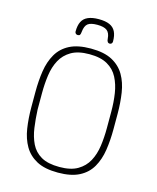

<svg xmlns="http://www.w3.org/2000/svg" viewBox="-114 -831 752 921"><g transform="rotate(15 262.0 -371.0)"><path d="M466 -336Q466 -391 458.5 -440Q451 -489 429.5 -526Q408 -563 368 -584.5Q328 -606 262 -606Q197 -606 156.5 -585Q116 -564 94.5 -526.5Q73 -489 65.5 -440.5Q58 -392 58 -336V-260Q58 -205 65.5 -156Q73 -107 94.5 -70Q116 -33 156 -11.5Q196 10 262 10Q327 10 367.5 -11Q408 -32 429.5 -69.5Q451 -107 458.5 -156Q466 -205 466 -260ZM90 -257V-339Q90 -385 96 -428Q102 -471 120 -504.5Q138 -538 172 -558Q206 -578 262 -578Q318 -578 352 -558.5Q386 -539 403.5 -505Q421 -471 427.5 -428.5Q434 -386 434 -339V-257Q434 -211 428 -168Q422 -125 404 -91.5Q386 -58 352 -38Q318 -18 262 -18Q204 -18 170.5 -37.5Q137 -57 120.5 -91Q104 -125 98 -168Q92 -211 90 -257ZM198 -673Q201 -702 215 -713Q229 -724 262 -724Q295 -724 310 -712.5Q325 -701 327 -673Q328 -652 342 -652Q348 -652 351.5 -656Q355 -660 355 -666Q355 -696 345.5 -715Q336 -734 315.5 -743Q295 -752 262 -752Q230 -752 209 -743Q188 -734 178.5 -715Q169 -696 169 -666Q169 -660 173 -656Q177 -652 183 -652Q191 -652 194 -656.5Q197 -661 198 -673Z"/></g></svg>

Font: Beiruti ExtraLight
Style: Regular
Weight: 250
Designer: Arlette Boutros
Foundry: Boutros
Version: Version 1.41